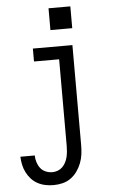

<svg xmlns="http://www.w3.org/2000/svg" viewBox="-62 -771 624 1035"><g transform="rotate(-5 250.0 -253.0)"><path d="M185 223Q163 223 141 218.5Q119 214 99.5 203.5Q80 193 65 176.5Q50 160 40 140Q30 120 25.5 98.5Q21 77 20 55H98Q98 73 103.5 91Q109 109 120 123.5Q131 138 148.5 145.5Q166 153 185 153Q200 153 214.5 147.5Q229 142 239.5 131.5Q250 121 257 107.5Q264 94 267.5 79.5Q271 65 272.5 50Q274 35 274 20V-450H138V-520H352V20Q352 45 349 69.5Q346 94 337 117.5Q328 141 313.5 161.5Q299 182 279 196.5Q259 211 234.5 217Q210 223 185 223ZM241 -611V-729H359V-611Z"/></g></svg>

Font: Iosevka Fuck
Style: Regular
Weight: 400
Monospace: yes
Designer: Belleve Invis
Foundry: Belleve Invis
Version: Version 28.0.7; ttfautohint (v1.8.3)